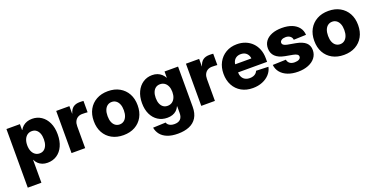

<svg xmlns="http://www.w3.org/2000/svg" viewBox="-22 -1278 4384 2236"><g transform="rotate(-20 2170.0 -160.5)"><path d="M48.8 204.1V-522.5H215.8V-449.2H218.8Q232.9 -475.1 254.4 -493.7Q275.9 -512.2 304.4 -522.5Q333 -532.7 368.7 -532.7Q432.1 -532.7 481.9 -499.5Q531.7 -466.3 560.3 -405.5Q588.9 -344.7 588.9 -261.7Q588.9 -177.7 561 -116.7Q533.2 -55.7 483.2 -22.5Q433.1 10.7 367.2 10.7Q331.5 10.7 303 -0.2Q274.4 -11.2 253.4 -31.2Q232.4 -51.3 219.7 -79.1H217.8V204.1ZM317.4 -123.5Q349.1 -123.5 371.3 -140.4Q393.6 -157.2 405.8 -188.2Q418 -219.2 418 -261.7Q418 -304.2 405.8 -335Q393.6 -365.7 371.3 -382.3Q349.1 -398.9 317.4 -398.9Q285.6 -398.9 261.7 -382.1Q237.8 -365.2 224.6 -334.5Q211.4 -303.7 211.4 -261.7Q211.4 -219.7 224.6 -188.7Q237.8 -157.7 261.7 -140.6Q285.6 -123.5 317.4 -123.5Z M665.5 0V-522.5H829.1V-429.7H831.1Q845.7 -480 876.5 -502.7Q907.2 -525.4 957.5 -525.4Q970.7 -525.4 982.2 -524.9Q993.7 -524.4 1003.9 -523.4V-382.8Q994.1 -383.8 974.6 -384.8Q955.1 -385.7 937.5 -385.7Q907.2 -385.7 883.8 -372.1Q860.4 -358.4 847.4 -333Q834.5 -307.6 834.5 -271.5V0Z M1308.1 11.2Q1226.1 11.2 1164.8 -22.5Q1103.5 -56.2 1069.8 -117.2Q1036.1 -178.2 1036.1 -260.7Q1036.1 -342.8 1069.8 -403.8Q1103.5 -464.8 1164.8 -499Q1226.1 -533.2 1308.1 -533.2Q1390.1 -533.2 1451.2 -499Q1512.2 -464.8 1545.9 -403.8Q1579.6 -342.8 1579.6 -260.7Q1579.6 -178.2 1545.9 -117.2Q1512.2 -56.2 1451.2 -22.5Q1390.1 11.2 1308.1 11.2ZM1308.1 -121.6Q1337.9 -121.6 1360.6 -138.2Q1383.3 -154.8 1396 -186Q1408.7 -217.3 1408.7 -260.7Q1408.7 -305.2 1396 -335.9Q1383.3 -366.7 1360.6 -383.3Q1337.9 -399.9 1308.1 -399.9Q1277.8 -399.9 1254.9 -383.5Q1231.9 -367.2 1219.5 -336.2Q1207 -305.2 1207 -260.7Q1207 -216.8 1219.5 -185.8Q1231.9 -154.8 1254.9 -138.2Q1277.8 -121.6 1308.1 -121.6Z M1910.2 211.9Q1832.5 211.9 1779.5 190.7Q1726.6 169.4 1697 132.3Q1667.5 95.2 1659.2 46.9L1816.9 40.5Q1821.3 56.2 1833.7 67.9Q1846.2 79.6 1865.2 86.2Q1884.3 92.8 1909.7 92.8Q1958 92.8 1983.2 67.4Q2008.3 42 2008.3 -8.8V-91.8H2005.4Q1992.7 -63 1971.2 -43.5Q1949.7 -23.9 1921.1 -14.2Q1892.6 -4.4 1856.9 -4.4Q1791.5 -4.4 1741.5 -36.6Q1691.4 -68.8 1663.3 -127.4Q1635.3 -186 1635.3 -265.1Q1635.3 -346.2 1663.8 -406.2Q1692.4 -466.3 1742.4 -499.5Q1792.5 -532.7 1856 -532.7Q1891.6 -532.7 1920.2 -522Q1948.7 -511.2 1970.5 -491.7Q1992.2 -472.2 2006.8 -445.3H2008.3V-522.5H2175.8V-24.4Q2175.8 57.1 2143.1 109.6Q2110.4 162.1 2050.8 187Q1991.2 211.9 1910.2 211.9ZM1906.7 -134.3Q1939 -134.3 1962.6 -150.6Q1986.3 -167 1999.5 -197Q2012.7 -227.1 2012.7 -267.6Q2012.7 -308.6 1999.5 -338.6Q1986.3 -368.7 1962.6 -385Q1939 -401.4 1906.7 -401.4Q1875.5 -401.4 1853 -385.3Q1830.6 -369.1 1818.4 -339.1Q1806.2 -309.1 1806.2 -267.6Q1806.2 -226.1 1818.4 -196.3Q1830.6 -166.5 1853 -150.4Q1875.5 -134.3 1906.7 -134.3Z M2273.4 0V-522.5H2437V-429.7H2439Q2453.6 -480 2484.4 -502.7Q2515.1 -525.4 2565.4 -525.4Q2578.6 -525.4 2590.1 -524.9Q2601.6 -524.4 2611.8 -523.4V-382.8Q2602.1 -383.8 2582.5 -384.8Q2563 -385.7 2545.4 -385.7Q2515.1 -385.7 2491.7 -372.1Q2468.3 -358.4 2455.3 -333Q2442.4 -307.6 2442.4 -271.5V0Z M2911.6 11.2Q2831.1 11.2 2770.8 -22.9Q2710.4 -57.1 2677.2 -118.7Q2644 -180.2 2644 -260.7Q2644 -340.8 2677.2 -402.1Q2710.4 -463.4 2769.8 -498.3Q2829.1 -533.2 2906.7 -533.2Q2964.8 -533.2 3012.7 -513.9Q3060.5 -494.6 3095.5 -459.2Q3130.4 -423.8 3149.7 -374.5Q3168.9 -325.2 3168.9 -264.6V-219.7H2699.7V-319.8H3089.4L3012.2 -298.8Q3012.2 -333 3000 -357.7Q2987.8 -382.3 2965.1 -395.8Q2942.4 -409.2 2910.2 -409.2Q2878.4 -409.2 2855.7 -395.8Q2833 -382.3 2820.8 -357.9Q2808.6 -333.5 2808.6 -299.3V-226.1Q2808.6 -189.9 2821.5 -163.8Q2834.5 -137.7 2858.9 -124Q2883.3 -110.4 2917 -110.4Q2941.4 -110.4 2960.7 -117.2Q2980 -124 2993.2 -136.5Q3006.3 -148.9 3012.7 -166L3164.1 -160.6Q3153.8 -109.9 3118.7 -71Q3083.5 -32.2 3030.3 -10.5Q2977.1 11.2 2911.6 11.2Z M3471.7 12.2Q3400.4 12.2 3345.5 -9Q3290.5 -30.3 3257.6 -69.6Q3224.6 -108.9 3218.8 -163.1L3382.8 -168.5Q3388.2 -138.7 3410.4 -121.6Q3432.6 -104.5 3470.7 -104.5Q3505.9 -104.5 3525.6 -116.7Q3545.4 -128.9 3545.4 -148.9Q3545.4 -166 3529.3 -176.8Q3513.2 -187.5 3481.9 -193.4L3388.2 -210.4Q3310.5 -224.6 3270.8 -263.2Q3231 -301.8 3231 -363.3Q3231 -415 3259 -452.9Q3287.1 -490.7 3339.4 -511.5Q3391.6 -532.2 3463.9 -532.2Q3535.6 -532.2 3587.9 -511.2Q3640.1 -490.2 3669.9 -451.9Q3699.7 -413.6 3702.6 -360.4L3548.8 -355Q3546.9 -381.8 3524.9 -399.2Q3502.9 -416.5 3469.2 -416.5Q3437 -416.5 3418 -403.8Q3398.9 -391.1 3398.9 -372.1Q3398.9 -355.5 3413.3 -344.5Q3427.7 -333.5 3456.1 -327.6L3559.6 -309.1Q3640.1 -293.9 3678.2 -259.3Q3716.3 -224.6 3716.3 -167Q3716.3 -113.3 3685.5 -73Q3654.8 -32.7 3599.4 -10.3Q3543.9 12.2 3471.7 12.2Z M4040.5 11.2Q3958.5 11.2 3897.2 -22.5Q3835.9 -56.2 3802.2 -117.2Q3768.6 -178.2 3768.6 -260.7Q3768.6 -342.8 3802.2 -403.8Q3835.9 -464.8 3897.2 -499Q3958.5 -533.2 4040.5 -533.2Q4122.6 -533.2 4183.6 -499Q4244.6 -464.8 4278.3 -403.8Q4312 -342.8 4312 -260.7Q4312 -178.2 4278.3 -117.2Q4244.6 -56.2 4183.6 -22.5Q4122.6 11.2 4040.5 11.2ZM4040.5 -121.6Q4070.3 -121.6 4093 -138.2Q4115.7 -154.8 4128.4 -186Q4141.1 -217.3 4141.1 -260.7Q4141.1 -305.2 4128.4 -335.9Q4115.7 -366.7 4093 -383.3Q4070.3 -399.9 4040.5 -399.9Q4010.3 -399.9 3987.3 -383.5Q3964.4 -367.2 3951.9 -336.2Q3939.5 -305.2 3939.5 -260.7Q3939.5 -216.8 3951.9 -185.8Q3964.4 -154.8 3987.3 -138.2Q4010.3 -121.6 4040.5 -121.6Z"/></g></svg>

Font: Inter 28pt ExtraBold
Style: Regular
Weight: 800
Designer: Rasmus Andersson
Foundry: rsms
Version: Version 4.001;git-66647c0bb